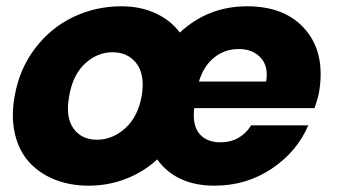

<svg xmlns="http://www.w3.org/2000/svg" viewBox="-20 -586 1081 614"><path d="M433.1 -278.8Q444.3 -346.7 416.7 -382.8Q389.2 -418.9 339.8 -418.9Q291 -418.9 252 -382.8Q212.9 -346.7 201.2 -278.8Q189 -211.4 214.8 -175.3Q240.7 -139.2 290 -139.2Q339.4 -139.2 380.1 -175.5Q420.9 -211.9 433.1 -278.8ZM743.2 -429.2Q698.7 -429.2 664.8 -401.9Q630.9 -374.5 616.2 -325.2H831.1Q839.4 -373.5 813.7 -401.4Q788.1 -429.2 743.2 -429.2ZM26.9 -278.8Q42 -365.2 92 -431.2Q142.1 -497.1 214.1 -531.5Q286.1 -565.9 368.2 -565.9Q428.7 -565.9 476.8 -543.9Q524.9 -522 555.2 -481.9Q645.5 -565.9 770 -565.9Q893.6 -565.9 957.5 -490.2Q1021.5 -414.6 1000 -289.1Q997.1 -272.9 985.8 -240.2H601.1Q594.7 -185.5 617.7 -158.2Q640.6 -130.9 685.1 -130.9Q748.5 -130.9 783.2 -185.1H965.8Q929.7 -100.6 848.6 -46.4Q767.6 7.8 666 7.8Q543.5 7.8 482.9 -76.2Q438.5 -35.6 382.1 -13.9Q325.7 7.8 264.2 7.8Q202.6 7.8 153.3 -12.5Q104 -32.7 71.8 -69.1Q39.6 -105.5 27.3 -159.7Q15.1 -213.9 26.9 -278.8Z"/></svg>

Font: SVN-Poppins
Style: Bold Italic
Weight: 700
Italic angle: -10°
Designer: Ninad Kale (Devanagari), Jonny Pinhorn (Latin)
Foundry: Indian Type Foundry
Version: Version 3.002 2017